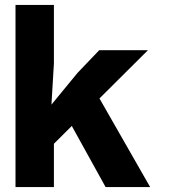

<svg xmlns="http://www.w3.org/2000/svg" viewBox="-20 -760 690 780"><path d="M43 0V-740H199V-502L189 -335L295 -464L383 -556H581L199 -176V0ZM409 0 232 -320 375 -376 590 0Z"/></svg>

Font: Azeret Mono Thin
Style: Bold
Weight: 700
Version: Version 1.002